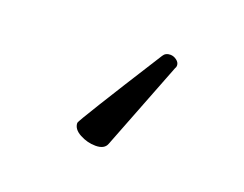

<svg xmlns="http://www.w3.org/2000/svg" viewBox="-59 -106 618 487"><g transform="rotate(20 250.0 138.0)"><path d="M230 279Q208 279 187.5 268Q167 257 167 240Q167 234 311 7Q317 -3 330 -3Q339 -3 347 3Q355 9 355 17Q355 22 353 24L260 263Q254 279 230 279Z"/></g></svg>

Font: LXGW WenKai Mono TC
Style: Bold
Weight: 700
Designer: LXGW / Fontworks Inc.
Foundry: LXGW / Fontworks Inc.
Version: Version 1.330